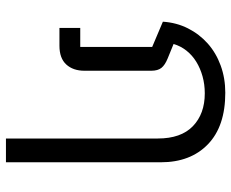

<svg xmlns="http://www.w3.org/2000/svg" viewBox="-86 -512 778 646"><g transform="rotate(90 303.0 -189.0)"><path d="M446 -331Q446 -409 404.5 -449Q363 -489 294 -489Q264 -489 237 -481.5Q210 -474 188 -460.5Q166 -447 150.5 -427.5Q135 -408 128 -384L177 -364Q199 -355 208.5 -343Q218 -331 218 -309V-84Q218 -46 197 -23Q176 0 134 0H74V-70H138V-312L53 -348Q56 -394 75.5 -432.5Q95 -471 126.5 -499Q158 -527 200.5 -542.5Q243 -558 292 -558Q405 -558 465.5 -499.5Q526 -441 526 -341V180H446Z"/></g></svg>

Font: IBM Plex Thai
Style: Regular
Weight: 400
Designer: Mike Abbink, Paul van der Laan, Pieter van Rosmalen, Ben Mitchell, Mark Frömberg
Foundry: Bold Monday
Version: Version 1.0